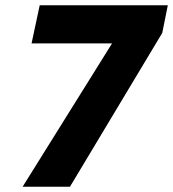

<svg xmlns="http://www.w3.org/2000/svg" viewBox="-20 -710 658 730"><path d="M66 0 406 -545H100L131 -690H618L597 -585L246 0Z"/></svg>

Font: Radio Canada
Style: Italic
Weight: 400
Italic angle: -12°
Designer: Charles Daoud, Etienne Aubert Bonn, Alexandre Saumier Demers, Jacques Le Bailly
Foundry: Radio-Canada
Version: Version 2.104;gftools[0.9.28.dev5+ged2979d]